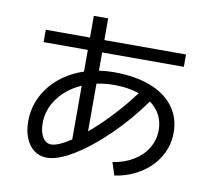

<svg xmlns="http://www.w3.org/2000/svg" viewBox="-81 -834 1026 927"><g transform="rotate(10 432.0 -370.0)"><path d="M88.9 -634.8H305.7V-741.2H376V-634.8H776.4V-574.2H376V-484.9Q412.6 -490.2 449.2 -490.2Q552.2 -490.2 627.4 -461.7Q702.6 -433.1 742.9 -379.4Q783.2 -325.7 783.2 -252Q783.2 -189.5 752 -135.5Q720.7 -81.5 664.6 -45.7Q608.4 -9.8 537.1 1L516.6 -61.5Q574.2 -70.3 617.9 -96.9Q661.6 -123.5 685.8 -163.8Q710 -204.1 710 -252Q710 -292.5 693.1 -325Q676.3 -357.4 644 -380.9Q575.2 -284.2 492.2 -203.1Q409.2 -122.1 331.5 -74.7Q253.9 -27.3 200.2 -27.3Q165 -27.3 138.2 -47.1Q111.3 -66.9 96.7 -102.8Q82 -138.7 82 -185.5Q82 -250 109.9 -306.2Q137.7 -362.3 188.2 -404.1Q238.8 -445.8 305.7 -467.8V-574.2H88.9ZM210 -93.8Q243.2 -93.8 306.6 -135.3V-398.9Q235.8 -367.7 194.1 -311.8Q152.3 -255.9 152.3 -187.5Q152.3 -145.5 168 -119.9Q183.6 -94.2 210 -93.8ZM584 -411.1Q530.8 -429.7 460 -429.7Q415.5 -429.7 375 -420.9V-187Q429.2 -232.4 484.1 -291.3Q539.1 -350.1 584 -411.1Z"/></g></svg>

Font: Pretendard GOV
Style: Regular
Weight: 400
Designer: Base glyphs from Inter by Rasmus Andersson; Hangeul glyphs from Noto Sans CJK(Source Han Sans) by Jang Soo-young and Kan
Foundry: Kil Hyung-jin
Version: Version 1.309